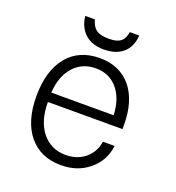

<svg xmlns="http://www.w3.org/2000/svg" viewBox="-130 -801 843 921"><g transform="rotate(20 291.5 -340.5)"><path d="M121.1 -295.9Q126 -380.9 170.9 -430.7Q214.8 -478.5 283.2 -478.5Q350.6 -478.5 392.6 -430.7Q435.5 -381.8 439.5 -295.9ZM121.1 -248H502V-267.6Q502 -392.6 443.4 -462.9Q384.8 -531.2 285.2 -531.2Q179.7 -531.2 120.1 -460Q59.6 -386.7 59.6 -255.9Q59.6 -127.9 119.1 -55.7Q178.7 15.6 282.2 15.6Q368.2 15.6 425.8 -33.2Q484.4 -81.1 494.1 -159.2H434.6Q425.8 -103.5 384.8 -70.3Q344.7 -38.1 287.1 -38.1Q212.9 -38.1 167 -93.8Q121.1 -150.4 121.1 -248ZM376 -697.3Q370.1 -665 355.5 -651.4Q335.9 -632.8 292 -632.8Q248 -632.8 227.5 -647.5Q207 -662.1 197.3 -697.3H148.4Q152.3 -654.3 175.8 -624Q211.9 -576.2 286.1 -576.2Q346.7 -576.2 382.8 -606.4Q419.9 -637.7 423.8 -697.3Z"/></g></svg>

Font: Dotum
Style: Regular
Weight: 400
Version: Version 2.21